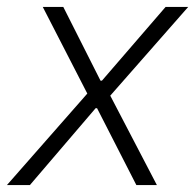

<svg xmlns="http://www.w3.org/2000/svg" viewBox="-40 -532 561 552"><path d="M46 0H-20L211 -263L83 -512H142L249 -300H253L436 -512H501L277 -257L411 0H352L239 -221H235Z"/></svg>

Font: IBM Plex Sans Light
Style: Italic
Weight: 300
Italic angle: -11.31°
Designer: Mike Abbink, Paul van der Laan, Pieter van Rosmalen
Foundry: Bold Monday
Version: Version 3.0